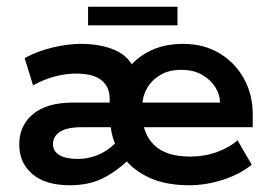

<svg xmlns="http://www.w3.org/2000/svg" viewBox="-20 -539 803 569"><path d="M187 10Q114 10 75.5 -23.5Q37 -57 37 -111Q37 -167 78 -201Q119 -235 197 -235H323L305 -205V-246Q305 -282 280.5 -301.5Q256 -321 205 -321Q174 -321 141 -312Q108 -303 78 -286L53 -367Q92 -388 137 -398.5Q182 -409 219 -409Q281 -409 324 -389Q367 -369 381 -325L349 -318Q371 -359 416.5 -384Q462 -409 522 -409Q585 -409 631.5 -380.5Q678 -352 703.5 -305Q729 -258 729 -200V-162H360V-235H632Q632 -258 618.5 -280Q605 -302 579.5 -317Q554 -332 517 -332Q480 -332 454.5 -316.5Q429 -301 415.5 -277Q402 -253 402 -228V-200Q402 -143 437 -109Q472 -75 544 -75Q586 -75 623 -88.5Q660 -102 684 -123L726 -51Q692 -23 641.5 -6.5Q591 10 541 10Q472 10 423.5 -12Q375 -34 347 -71L368 -72Q326 -31 284.5 -10.5Q243 10 187 10ZM210 -68Q245 -68 276 -82.5Q307 -97 329 -123V-99Q320 -113 315 -129.5Q310 -146 308 -162H222Q179 -162 158 -148.5Q137 -135 137 -112Q137 -91 156 -79.5Q175 -68 210 -68ZM241 -464V-519H506V-464Z"/></svg>

Font: Rokkitt SemiBold
Style: Regular
Weight: 600
Designer: Vernon Adams
Foundry: Vernon Adams
Version: Version 3.103